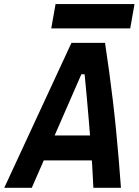

<svg xmlns="http://www.w3.org/2000/svg" viewBox="-52 -899 664 919"><path d="M-31.7 0 290 -693.8H450.7Q461.4 -624.5 470.7 -555.2Q480 -485.8 488.3 -416.5Q496.6 -347.2 503.4 -277.6Q510.3 -208 516.1 -138.7Q522 -69.3 526.9 0H395Q392.6 -54.2 389.2 -108.6Q385.7 -163.1 381.6 -217.3Q377.4 -271.5 372.8 -325.9Q368.2 -380.4 363.3 -434.8Q358.4 -489.3 353 -543.5H337.4L100.1 0ZM94.2 -131.3 110.8 -250.5H462.4L445.8 -131.3ZM193.4 -763.2 213.9 -879.4H591.8L571.3 -763.2Z"/></svg>

Font: Cascadia Mono NF
Style: Italic
Weight: 400
Italic angle: -10°
Monospace: yes
Designer: Aaron Bell
Foundry: Saja Typeworks
Version: Version 2404.023